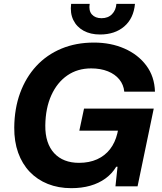

<svg xmlns="http://www.w3.org/2000/svg" viewBox="-20 -956 831 985"><path d="M345.6 9.3Q279.6 9.3 225.5 -12.3Q171.4 -33.9 132.6 -74.4Q93.9 -115 73.2 -172.4Q52.6 -229.9 53.1 -301.9Q54 -399.6 83.3 -479.3Q112.6 -559 166.2 -617.1Q219.9 -675.1 294.9 -706.4Q369.9 -737.6 461.7 -737.6Q548.6 -737.6 618.4 -706.9Q688.3 -676.3 730.5 -619.9Q772.7 -563.4 775 -485.7H617.6Q614 -521.7 592.2 -548.5Q570.4 -575.3 533.4 -590.2Q496.3 -605.1 447.6 -605.1Q377.6 -605.1 325.3 -569Q273 -532.9 243.3 -467.2Q213.6 -401.6 212.4 -312.6Q211.9 -266 223.6 -230.3Q235.3 -194.6 258.1 -170Q281 -145.4 312.9 -133Q344.9 -120.6 385.4 -120.6Q437.7 -120.6 478 -138.7Q518.3 -156.9 544.5 -190.7Q570.7 -224.6 581.7 -270.7L588.4 -300.4L602.1 -285.7H387L411.1 -398.9H768.7L685.7 0H572.3L583 -100.7H576.3Q555 -65.1 521 -40.4Q487 -15.7 443 -3.2Q399 9.3 345.6 9.3ZM493.1 -779Q444.1 -779 408.5 -798.6Q372.9 -818.3 355.9 -853.7Q339 -889.1 344.9 -936.1H440.1Q434.3 -901.3 451.4 -881.9Q468.6 -862.6 500.9 -862.6Q534.3 -862.6 554.5 -883.1Q574.7 -903.6 577.1 -936.1H672.4Q665.6 -861.7 617.5 -820.4Q569.4 -779 493.1 -779Z"/></svg>

Font: Mona Sans
Style: Italic
Weight: 200
Italic angle: -11.6951°
Designer: Deni Anggara
Foundry: GitHub
Version: Version 2.000